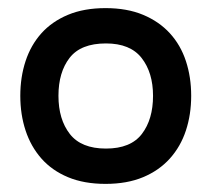

<svg xmlns="http://www.w3.org/2000/svg" viewBox="-20 -840 546 473"><path d="M451 -604Q451 -558 438 -518.5Q425 -479 398.5 -449.5Q372 -420 332.5 -403.5Q293 -387 240 -387Q187 -387 147.5 -403.5Q108 -420 82 -449.5Q56 -479 43 -518.5Q30 -558 30 -604Q30 -650 43 -689.5Q56 -729 82 -758Q108 -787 147.5 -803.5Q187 -820 240 -820Q293 -820 332.5 -803.5Q372 -787 398.5 -758Q425 -729 438 -689.5Q451 -650 451 -604ZM357 -604Q357 -661 329 -697Q301 -733 241 -733Q179 -733 151.5 -697.5Q124 -662 124 -604Q124 -546 152 -510Q180 -474 241 -474Q302 -474 329.5 -510Q357 -546 357 -604Z"/></svg>

Font: TypoPRO Sinkin Sans
Style: 600 SemiBold
Weight: 600
Designer: Keith Bates
Foundry: K-Type
Version: Sinkin Sans (version 1.0)  by Keith Bates   •   © 2014   www